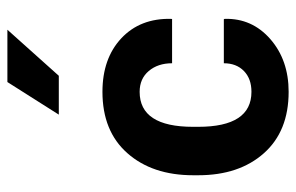

<svg xmlns="http://www.w3.org/2000/svg" viewBox="-158 -616 786 509"><g transform="rotate(-90 234.5 -362.0)"><path d="M152.3 -242.7V-229Q152.3 -87.9 245.1 -87.9Q279.8 -87.9 300.3 -107.9Q320.8 -127.9 320.8 -161.1H437.5L438.5 -158.7Q440.4 -86.4 384.8 -37.8Q329.1 10.7 245.1 10.7Q140.6 10.7 82.3 -54.9Q23.9 -120.6 23.9 -229V-242.2Q23.9 -350.6 82.3 -416.7Q140.6 -482.9 245.1 -482.9Q333.5 -482.9 387 -432.9Q440.4 -382.8 438.5 -300.8L438 -298.3H320.8Q320.8 -335.9 300.3 -360.1Q279.8 -384.3 245.1 -384.3Q152.3 -384.3 152.3 -242.7ZM184.6 -598.6 271 -734.9H409.7L287.6 -598.6Z"/></g></svg>

Font: Yantramanav
Style: Bold
Weight: 700
Version: Version 1.001;PS 1.0;hotconv 1.0.72;makeotf.lib2.5.5900; ttf